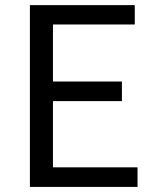

<svg xmlns="http://www.w3.org/2000/svg" viewBox="-20 -736 614 756"><path d="M97.7 0V-715.8H510.7V-639.6H188.5V-415H460V-337.9H188.5V-77.1H521.5V0Z"/></svg>

Font: Bpmf GenYo Gothic R
Style: R
Weight: 400
Foundry: But Ko
Version: Version 1.320